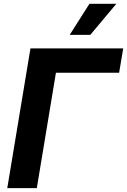

<svg xmlns="http://www.w3.org/2000/svg" viewBox="-20 -979 661 999"><path d="M621.1 -727.3 599.8 -600.5H271L171.5 0H17.8L138.5 -727.3ZM342.7 -797.6 445.3 -959.2H585.2L449.9 -797.6Z"/></svg>

Font: Karasuma Gothic
Style: Bold Italic
Weight: 700
Italic angle: 9.39998°
Designer: Rasmus Andersson / Ryoko Nishizuka
Foundry: Genbu
Version: Version 1.00